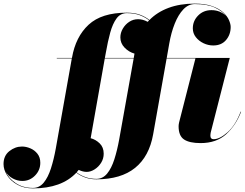

<svg xmlns="http://www.w3.org/2000/svg" viewBox="-222 -780 1352 1060"><path d="M1109 -163Q1080.5 -88 1026.5 -39Q972.5 10 885.5 10Q824 10 794 -10Q764 -30 764 -83Q764 -92 767 -105L857 -457.5H698L623.5 -38.5Q602 83.5 523.8 146.8Q445.5 210 310.5 210Q276 210 248 199.8Q220 189.5 199.5 173.5Q118 260 -39.5 260Q-90 260 -126.5 239.5Q-163 219 -182.8 188Q-202.5 157 -202.5 126Q-202.5 80 -170.5 54.5Q-138.5 29 -100.5 29Q-78 29 -54.8 38.8Q-31.5 48.5 -15.5 68.5Q0.5 88.5 0.5 118.5Q0.5 159.5 -28.5 189.2Q-57.5 219 -98.5 219Q-126.5 219 -152.2 205Q-178 191 -191 167Q-175.5 203 -136 230.2Q-96.5 257.5 -40 257.5Q-4.5 257.5 19.5 228.2Q43.5 199 59.2 149.8Q75 100.5 86 40L174.5 -457.5H91.5V-460H175L175.5 -461.5Q195.5 -577 267.2 -643.5Q339 -710 478 -710Q520.5 -710 551.2 -698.5Q582 -687 603 -669.5Q645.5 -713 708.5 -736.5Q771.5 -760 853 -760Q911.5 -760 950 -746Q988.5 -732 1010.8 -711.2Q1033 -690.5 1042.2 -668.8Q1051.5 -647 1051.5 -631Q1051.5 -589 1026 -559Q1000.5 -529 955 -529Q927.5 -529 901.8 -541.2Q876 -553.5 859.2 -574.8Q842.5 -596 842.5 -623.5Q842.5 -664.5 871.8 -694.2Q901 -724 945.5 -724Q971 -724 991.5 -715.2Q1012 -706.5 1026 -692Q1006 -718 964.8 -737.8Q923.5 -757.5 853.5 -757.5Q818 -757.5 790.2 -728.2Q762.5 -699 742.8 -649.8Q723 -600.5 712.5 -540L698.5 -460H1046.5L941.5 -49Q940.5 -44.5 940 -39.2Q939.5 -34 939.5 -30.5Q939.5 -11.5 957.5 -11.5Q991 -11.5 1034.5 -50Q1078 -88.5 1106.5 -163.5ZM362.5 -490 357 -460H516.5L520.5 -484Q489 -493 465.8 -517Q442.5 -541 442.5 -573.5Q442.5 -598.5 455.8 -621.5Q469 -644.5 491 -659.2Q513 -674 540.5 -674Q566.5 -674 593.5 -659.5Q597 -663.5 601 -667.5Q580.5 -684.5 550 -696Q519.5 -707.5 478.5 -707.5Q443 -707.5 421.5 -678.2Q400 -649 386.5 -599.8Q373 -550.5 362.5 -490ZM256.5 169Q236 169 212.5 158Q207 165 201 171.5Q221.5 187.5 249.2 197.5Q277 207.5 310 207.5Q345.5 207.5 369.5 178.2Q393.5 149 409.2 99.8Q425 50.5 436 -10L516 -457.5H356.5L278.5 -17Q306 -10 328.2 11.5Q350.5 33 350.5 68.5Q350.5 96 336.2 118.8Q322 141.5 300.2 155.2Q278.5 169 256.5 169Z"/></svg>

Font: Bodoni* 72pt Fatface
Style: Italic
Weight: 900
Italic angle: -13°
Version: Version 2.3